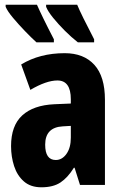

<svg xmlns="http://www.w3.org/2000/svg" viewBox="-20 -786 518 816"><path d="M255 -560Q336 -560 381 -510.5Q426 -461 426 -362V0H320L297 -73H294Q268 -31 237 -10.5Q206 10 156 10Q110 10 81.5 -15Q53 -40 40 -80Q27 -120 27 -165Q27 -252 74.5 -295.5Q122 -339 211 -343L281 -346V-364Q281 -444 224 -444Q177 -444 109 -404L70 -512Q149 -560 255 -560ZM247 -249Q172 -245 172 -171Q172 -106 217 -106Q244 -106 262.5 -132Q281 -158 281 -201V-251ZM308 -766Q316 -746 335 -707.5Q354 -669 380 -619V-606H311Q283 -628 255.5 -655.5Q228 -683 206 -710Q184 -737 176 -757V-766ZM137 -766Q147 -743 165 -706Q183 -669 209 -619V-606H135Q114 -625 86.5 -653.5Q59 -682 35.5 -710Q12 -738 4 -757V-766Z"/></svg>

Font: Noto Sans ExtraCondensed ExtraBold
Style: Regular
Weight: 800
Width: 2
Designer: Monotype Design Team
Foundry: Monotype Imaging Inc.
Version: Version 2.013; ttfautohint (v1.8.4.7-5d5b)